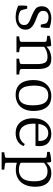

<svg xmlns="http://www.w3.org/2000/svg" viewBox="824 -1287 643 2331"><g transform="rotate(90 1145.5 -121.5)"><path d="M50 -21Q46 -51 47 -79Q48 -107 51 -130H85L99 -75Q104 -53 117 -45Q128 -38 149.5 -31Q171 -24 199 -24Q241 -24 262.5 -42.5Q284 -61 284 -93Q284 -118 271.5 -133Q259 -148 234 -160Q209 -172 171 -186Q121 -206 88.5 -230.5Q56 -255 56 -306Q56 -366 99 -394.5Q142 -423 203 -423Q234 -423 266 -416Q298 -409 319 -400Q320 -373 318 -347Q316 -321 311 -295H279L268 -345Q266 -355 262 -362Q258 -369 247 -375Q240 -380 226.5 -384Q213 -388 193 -389Q159 -391 135.5 -375Q112 -359 112 -324Q112 -298 126.5 -282.5Q141 -267 163.5 -257.5Q186 -248 210 -239Q243 -227 272.5 -211Q302 -195 321 -171Q340 -147 340 -109Q340 -53 297.5 -21.5Q255 10 185 10Q143 10 107.5 -0.5Q72 -11 50 -21Z M692 0V-32L737 -39Q746 -41 752 -46Q758 -51 758 -62V-249Q758 -312 741.5 -344.5Q725 -377 672 -377Q631 -377 593.5 -362Q556 -347 527 -315L530 -345Q564 -390 607.5 -406.5Q651 -423 694 -423Q766 -423 792 -381Q818 -339 818 -263V-62Q818 -42 839 -39L885 -32V0ZM421 0V-32L467 -39Q488 -42 488 -62V-344Q488 -364 468 -367L415 -373V-403Q442 -412 473 -416.5Q504 -421 530 -422L542 -411L548 -340V-62Q548 -42 568 -39L614 -32V0Z M1259 -201Q1259 -254 1248 -296Q1237 -338 1210.5 -362Q1184 -386 1136 -386Q1076 -386 1047.5 -343.5Q1019 -301 1019 -211Q1019 -159 1030 -117Q1041 -75 1068 -51Q1095 -27 1143 -27Q1202 -27 1230.5 -69Q1259 -111 1259 -201ZM952 -204Q952 -280 978.5 -328Q1005 -376 1049 -399.5Q1093 -423 1146 -423Q1212 -423 1251.5 -395Q1291 -367 1309 -318Q1327 -269 1327 -207Q1327 -133 1300.5 -84.5Q1274 -36 1230 -13Q1186 10 1132 10Q1067 10 1027.5 -18Q988 -46 970 -94.5Q952 -143 952 -204Z M1416 -200Q1416 -304 1469 -363.5Q1522 -423 1607 -423Q1668 -423 1711 -388Q1754 -353 1754 -279Q1754 -270 1753.5 -256Q1753 -242 1751 -231H1462V-266H1689Q1690 -271 1690.5 -275Q1691 -279 1691 -284Q1691 -330 1665.5 -358Q1640 -386 1595 -386Q1543 -386 1512 -345Q1481 -304 1481 -216Q1481 -147 1499.5 -107.5Q1518 -68 1547.5 -51.5Q1577 -35 1611 -35Q1649 -35 1680 -53Q1711 -71 1728 -101L1753 -88Q1740 -45 1699 -17.5Q1658 10 1596 10Q1536 10 1496 -17.5Q1456 -45 1436 -92.5Q1416 -140 1416 -200Z M1829 180V148L1876 141Q1896 139 1896 119V-343Q1896 -364 1877 -367L1824 -373V-403Q1853 -412 1881.5 -416.5Q1910 -421 1939 -422L1950 -411L1956 -348V119Q1956 139 1977 141L2039 148V180ZM2039 8Q2015 8 1986.5 3.5Q1958 -1 1939 -13L1949 -56Q1960 -46 1985 -37.5Q2010 -29 2041 -29Q2104 -29 2142 -69.5Q2180 -110 2181 -208Q2183 -292 2153.5 -334.5Q2124 -377 2061 -377Q2023 -377 1996.5 -362.5Q1970 -348 1953 -331L1943 -349Q1963 -379 1996 -401Q2029 -423 2083 -423Q2130 -423 2167 -403Q2204 -383 2225.5 -340Q2247 -297 2247 -227Q2247 -118 2192 -55Q2137 8 2039 8Z"/></g></svg>

Font: Rasa Light
Style: Regular
Weight: 300
Designer: Anna Giedrys (Yrsa+Rasa design), David Brezina (Yrsa art-direction, Rasa art-direction, design)
Foundry: Rosetta Type Foundry
Version: Version 2.004